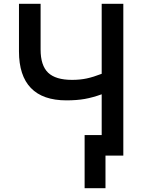

<svg xmlns="http://www.w3.org/2000/svg" viewBox="-20 -820 790 1012"><path d="M426 -108H546V0H536V172H426ZM194 -800V-559Q194 -475 233.5 -437Q273 -399 360 -399Q402 -399 437 -406.5Q472 -414 516 -431V-800H630V0H516V-323Q469 -306 427 -298.5Q385 -291 330 -291Q206 -291 143 -356Q80 -421 80 -549V-800Z"/></svg>

Font: Martian Mono VF sWd Rg
Style: Regular
Weight: 400
Width: 6
Monospace: yes
Designer: Roman Shamin
Foundry: Evil Martians
Version: Version 1.100